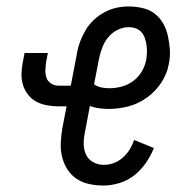

<svg xmlns="http://www.w3.org/2000/svg" viewBox="-20 -562 590 594"><path d="M301 12Q278 12 256.5 7.5Q235 3 217.5 -8.5Q200 -20 188.5 -38Q177 -56 172 -77Q167 -98 168 -120.5Q169 -143 173 -166L186 -233H160Q142 -233 124 -236.5Q106 -240 91.5 -248Q77 -256 66.5 -269.5Q56 -283 51 -299.5Q46 -316 46.5 -334.5Q47 -353 51 -372L56 -398H128L123 -372Q121 -359 120.5 -346Q120 -333 123.5 -322Q127 -311 137.5 -304Q148 -297 161 -297H199L218 -396Q221 -415 228 -433.5Q235 -452 245 -469Q255 -486 270.5 -500.5Q286 -515 304 -524.5Q322 -534 340.5 -538Q359 -542 378 -542Q400 -542 421.5 -537Q443 -532 459 -519.5Q475 -507 485 -489Q495 -471 499.5 -450.5Q504 -430 505.5 -408Q507 -386 502 -363Q497 -334 479 -306.5Q461 -279 434.5 -260Q408 -241 377.5 -233Q347 -225 317 -225Q302 -225 287 -227Q272 -229 258 -234L243 -154Q239 -136 239 -117.5Q239 -99 246 -84Q253 -69 268 -60.5Q283 -52 301 -52Q317 -52 332 -57.5Q347 -63 360 -74.5Q373 -86 381.5 -100Q390 -114 395 -129L456 -104Q447 -81 432 -59Q417 -37 396.5 -20.5Q376 -4 350.5 4Q325 12 301 12ZM319 -289Q337 -289 356 -294Q375 -299 391 -310.5Q407 -322 417.5 -339Q428 -356 432 -375Q434 -386 434.5 -398Q435 -410 433.5 -421Q432 -432 428.5 -443Q425 -454 418 -462Q411 -470 400.5 -474Q390 -478 378 -478Q361 -478 344.5 -470Q328 -462 316 -448Q304 -434 297.5 -417.5Q291 -401 287 -384L271 -301Q281 -294 293.5 -291.5Q306 -289 319 -289Z"/></svg>

Font: Lode Term
Style: Italic
Weight: 400
Italic angle: -11°
Monospace: yes
Designer: Belleve Invis
Foundry: Belleve Invis
Version: Version 29.2.0